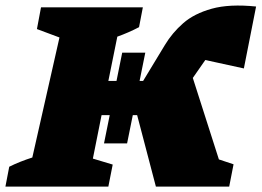

<svg xmlns="http://www.w3.org/2000/svg" viewBox="-63 -687 963 707"><path d="M-43 0 -29 -73Q-9 -83 12.5 -91.5Q34 -100 56 -107L156 -549L73 -580L88 -660H463L449 -587Q411 -567 369 -552L336 -389H366L387 -493H472L451 -389H464L544 -521Q571 -566 611.5 -601.5Q652 -637 717 -655Q782 -673 880 -663L835 -435L693 -466Q689 -461 686 -456L647 -400L743 -100L797 -82L781 0H511L442 -263H426L405 -159H320L341 -263H311L279 -103L352 -81L336 0Z"/></svg>

Font: Piazzolla SC Black
Style: Italic
Weight: 900
Italic angle: -11.3°
Designer: Juan Pablo del Peral
Foundry: Huerta Tipografica
Version: Version 1.330